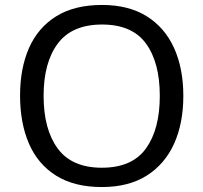

<svg xmlns="http://www.w3.org/2000/svg" viewBox="-20 -745 821 775"><path d="M720 -358Q720 -247 682.5 -164.5Q645 -82 572 -36Q499 10 391 10Q280 10 206.5 -36Q133 -82 97 -165Q61 -248 61 -359Q61 -469 97 -551Q133 -633 206.5 -679Q280 -725 392 -725Q499 -725 572 -679.5Q645 -634 682.5 -551.5Q720 -469 720 -358ZM156 -358Q156 -223 213 -145.5Q270 -68 391 -68Q513 -68 569 -145.5Q625 -223 625 -358Q625 -493 569 -569.5Q513 -646 392 -646Q271 -646 213.5 -569.5Q156 -493 156 -358Z"/></svg>

Font: Noto Sans Old North Arabian
Style: Regular
Weight: 400
Designer: Monotype Design Team
Foundry: Monotype Imaging Inc.
Version: Version 2.001; ttfautohint (v1.8.4.7-5d5b)